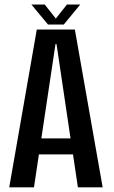

<svg xmlns="http://www.w3.org/2000/svg" viewBox="-20 -802 486 822"><path d="M313.5 0 292.5 -141H146.5L125.5 0H19.5L137.5 -675.5H300.5L419.5 0ZM157 -209.5H282L222 -613H217.5ZM171.5 -782.5 219 -722.5 266.5 -782.5H323.5L253 -697H185.5L114.5 -782.5Z"/></svg>

Font: Anybody Narrow Medium
Style: Regular
Weight: 500
Width: 3
Designer: Tyler Finck
Foundry: Etcetera Type Company
Version: Version 1.000; ttfautohint (v1.8)